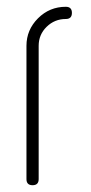

<svg xmlns="http://www.w3.org/2000/svg" viewBox="-20 -545 267 566"><path d="M192 -507Q192 -489 174 -489Q141 -489 117.5 -466Q94 -443 94 -410V-17Q94 1 76 1Q58 1 58 -17V-410Q58 -457 92 -491Q126 -525 174 -525Q192 -525 192 -507Z"/></svg>

Font: Aaram
Style: Regular
Weight: 400
Designer: Tharique Azeez
Foundry: Tharique Azeez
Version: Version 1.7